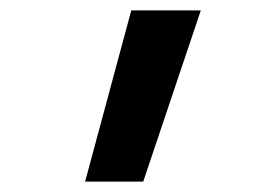

<svg xmlns="http://www.w3.org/2000/svg" viewBox="-20 -792 540 370"><path d="M144 -442 233 -772H367L256 -442Z"/></svg>

Font: Iosevka SS04
Style: Bold
Weight: 700
Monospace: yes
Designer: Belleve Invis
Foundry: Belleve Invis
Version: Version 19.0.0; ttfautohint (v1.8.4)